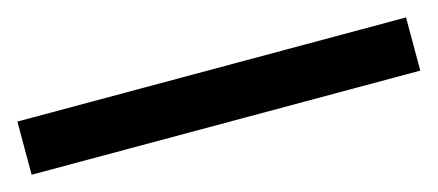

<svg xmlns="http://www.w3.org/2000/svg" viewBox="-25 29 621 272"><g transform="rotate(-15 285.5 165.0)"><path d="M0 126V204H570V126Z"/></g></svg>

Font: Argentum Sans Medium
Style: Regular
Weight: 500
Designer: Julieta Ulanovsky
Foundry: Julieta Ulanovsky
Version: Version 5.001;January 29, 2019;FontCreator 11.5.0.2425 64-bi